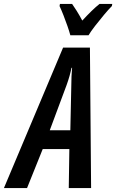

<svg xmlns="http://www.w3.org/2000/svg" viewBox="-83 -960 593 980"><path d="M-63 0 239 -717H376L382 0H268L271 -199H135L55 0ZM171 -295H276L281 -525Q281 -549 282 -571Q283 -593 285 -614H282Q278 -594 272 -572.5Q266 -551 257 -526ZM276 -780Q271 -799 261.5 -826.5Q252 -854 241 -882Q230 -910 221 -929L223 -940H285Q295 -926 308.5 -904.5Q322 -883 337 -855Q362 -882 384 -903.5Q406 -925 425 -940H490L488 -929Q472 -913 448.5 -885Q425 -857 402.5 -828Q380 -799 369 -780Z"/></svg>

Font: Noto Sans ExtraCondensed SemiBold
Style: Italic
Weight: 600
Width: 2
Italic angle: -12°
Designer: Monotype Design Team
Foundry: Monotype Imaging Inc.
Version: Version 2.013; ttfautohint (v1.8.4.7-5d5b)